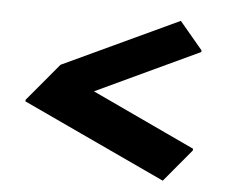

<svg xmlns="http://www.w3.org/2000/svg" viewBox="-42 -665 715 593"><g transform="rotate(5 315.5 -368.5)"><path d="M137.2 -449.7 495.6 -617.2 566.9 -532.2V-526.9L247.1 -377L567.4 -227.1V-221.7L482.9 -120.6L39.1 -327.6V-332.5Z"/></g></svg>

Font: Gothica
Style: Bold
Weight: 700
Designer: Wojciech Kalinowski "wmk69" (wmk69@o2.pl)
Foundry: Wojciech Kalinowski "wmk69" (wmk69@o2.pl)
Version: Version 2.1.0; 2021-05-14